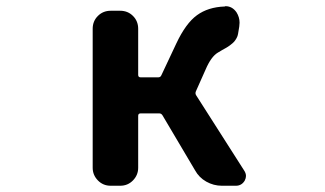

<svg xmlns="http://www.w3.org/2000/svg" viewBox="-20 -594 1040 614"><path d="M606.4 -301.8Q603.5 -294.9 607.4 -289.1L760.7 -48.8Q766.6 -40 766.6 -31.2Q766.6 -24.4 762.7 -16.6Q752.9 0 734.4 0H689.5Q663.1 0 639.6 -13.2Q616.2 -26.4 603.5 -49.8L500 -224.6Q496.1 -231.4 489.3 -231.4H429.7Q421.9 -231.4 421.9 -223.6V-57.6Q421.9 -34.2 405.3 -17.1Q388.7 0 364.3 0H334Q309.6 0 293 -17.1Q276.4 -34.2 276.4 -57.6V-502Q276.4 -526.4 293 -543Q309.6 -559.6 334 -559.6H364.3Q388.7 -559.6 405.3 -543Q421.9 -526.4 421.9 -502V-354.5Q421.9 -346.7 429.7 -346.7H486.3Q493.2 -346.7 496.1 -353.5L543.9 -455.1Q574.2 -519.5 609.9 -545.4Q645.5 -571.3 698.2 -573.2Q700.2 -574.2 701.2 -574.2Q722.7 -574.2 736.3 -554.7Q746.1 -539.1 746.1 -521.5Q746.1 -515.6 745.1 -508.8L741.2 -485.4Q740.2 -478.5 736.3 -471.7Q732.4 -464.8 728.5 -460.4Q724.6 -456.1 716.8 -450.2Q709 -444.3 704.6 -441.9Q700.2 -439.5 689.9 -433.6Q679.7 -427.7 676.8 -425.8Q655.3 -413.1 637.7 -372.1Z"/></svg>

Font: Gen Jyuu Gothic Monospace Bold
Style: Bold
Weight: 700
Designer: [Source Han Sans]
Ryoko NISHIZUKA  (kana & ideographs); Paul D. Hunt (Latin, Greek & Cyrillic); Wenlong ZHANG  (bopomofo
Version: Version 1.002.20150607